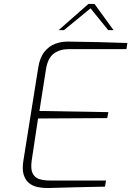

<svg xmlns="http://www.w3.org/2000/svg" viewBox="-20 -943 663 969"><path d="M219 6Q194 6 169.5 1Q145 -4 126.5 -19Q108 -34 99.5 -61.5Q91 -89 98 -132L173 -602Q181 -653 204.5 -682Q228 -711 260 -722.5Q292 -734 326 -733Q400 -732 474.5 -730.5Q549 -729 623 -726L618 -695H326Q282 -695 251.5 -672.5Q221 -650 212 -593L179 -383L527 -377L521 -347L172 -345L140 -133Q134 -90 144.5 -68.5Q155 -47 177.5 -39.5Q200 -32 231 -32H515L510 -1Q438 0 365.5 2Q293 4 219 6ZM276 -791 426 -923H457L553 -791H526L437 -901L303 -791Z"/></svg>

Font: Exo Thin ExtraLight
Style: Italic
Weight: 250
Italic angle: -9°
Version: Version 2.000